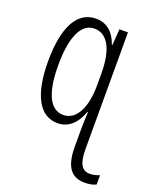

<svg xmlns="http://www.w3.org/2000/svg" viewBox="-145 -626 768 951"><g transform="rotate(20 239.0 -150.5)"><path d="M195 -542C97 -542 43 -444 43 -263C43 -84 97 10 191 10C249 10 289 -29 312 -93H315C313 -58 312 -25 312 -6V89C312 193 345 241 419 241C441 241 463 237 478 229V180C463 186 446 191 427 191C387 191 366 161 366 84V-532H321L315 -447H312C292 -506 254 -542 195 -542ZM204 -493C274 -493 312 -422 312 -294V-233C312 -116 273 -38 204 -38C138 -38 97 -107 97 -262C97 -410 135 -493 204 -493Z"/></g></svg>

Font: Noto Sans Display Condensed Light
Style: Regular
Weight: 300
Width: 3
Designer: Monotype Design Team
Foundry: Monotype Imaging Inc.
Version: Version 1.900